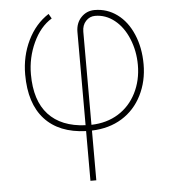

<svg xmlns="http://www.w3.org/2000/svg" viewBox="-54 -578 774 862"><g transform="rotate(-5 333.5 -147.5)"><path d="M318.8 9.8Q197.3 5.4 132.8 -65.4Q68.4 -136.2 68.4 -266.6Q68.4 -349.6 102.5 -419.9Q136.7 -490.2 196.8 -528.8L209 -507.3Q156.7 -475.6 125.5 -408.2Q94.2 -340.8 94.2 -265.6Q94.2 -147 151.9 -84.2Q209.5 -21.5 318.8 -16.6V-436.5Q318.8 -477.1 343.5 -502.7Q368.2 -528.3 403.8 -528.3Q460 -528.3 505.4 -495.1Q550.8 -461.9 576.4 -401.6Q602.1 -341.3 602.1 -266.6Q602.1 -189.9 570.3 -127Q538.6 -64 480.7 -28.3Q422.9 7.3 345.2 9.8V233.9H318.8ZM345.2 -16.1Q414.6 -18.1 466.6 -50.3Q518.6 -82.5 547.4 -139.4Q576.2 -196.3 576.2 -265.6Q576.2 -328.6 553.5 -383.8Q530.8 -439 491.2 -470.5Q451.7 -502 403.8 -502Q379.4 -502 362.3 -483.6Q345.2 -465.3 345.2 -435.5Z"/></g></svg>

Font: Roboto Thin
Style: Regular
Weight: 250
Designer: Google
Version: Version 2.134; 2016